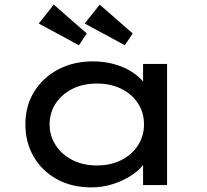

<svg xmlns="http://www.w3.org/2000/svg" viewBox="-20 -802 898 832"><path d="M375 10Q291 10 226.5 -25.5Q162 -61 126 -123Q90 -185 90 -263Q90 -343 128 -404.5Q166 -466 232 -501Q298 -536 382 -536Q434 -536 478.5 -523Q523 -510 555.5 -488Q588 -466 607 -440Q626 -414 628 -387L600 -389V-525H704V0H600V-138L622 -135Q620 -111 599 -85.5Q578 -60 544 -38.5Q510 -17 466.5 -3.5Q423 10 375 10ZM400 -85Q460 -85 506 -108.5Q552 -132 578 -172.5Q604 -213 604 -263Q604 -314 578 -354Q552 -394 506 -417Q460 -440 400 -440Q340 -440 294 -417Q248 -394 221.5 -354Q195 -314 195 -263Q195 -213 221.5 -172.5Q248 -132 294 -108.5Q340 -85 400 -85ZM521 -606 347 -700 412 -782 555 -657ZM322 -606 148 -700 213 -782 356 -657Z"/></svg>

Font: Lexend Mega
Style: Regular
Weight: 400
Designer: Bonnie Shaver-Troup, Thomas Jockin
Foundry: Lexend
Version: Version 1.007